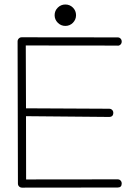

<svg xmlns="http://www.w3.org/2000/svg" viewBox="-20 -838 588 858"><path d="M224.1 -770Q224.1 -790 238.3 -804Q252.4 -817.9 272 -817.9Q292 -817.9 305.9 -804Q319.8 -790 319.8 -770Q319.8 -750.5 305.9 -736.3Q292 -722.2 272 -722.2Q252.4 -722.2 238.3 -736.3Q224.1 -750.5 224.1 -770ZM77.1 -671.4 505.4 -670.9H505.9Q513.7 -670.9 518.8 -665.5Q523.9 -660.2 523.9 -652.3Q523.9 -644.5 518.8 -639.2Q513.7 -633.8 505.9 -633.8L505.4 -634.3L95.2 -634.8L96.2 -354L467.8 -352.1Q475.6 -352.1 481 -346.9Q486.3 -341.8 486.3 -334Q486.3 -315.4 467.3 -315.4L96.2 -318.8L96.7 -36.1L505.4 -36.6H505.9Q513.7 -36.6 518.8 -31.2Q523.9 -25.9 523.9 -18.1Q523.9 0 505.9 0H505.4L78.6 0.5Q70.8 0.5 65.4 -4.6Q60.1 -9.8 60.1 -17.6L58.6 -652.8Q58.6 -660.6 64 -666Q69.3 -671.4 77.1 -671.4Z"/></svg>

Font: Manjari Thin
Style: Regular
Weight: 100
Designer: Santhosh Thottingal <santhosh.thottingal@gmail.com>
Version: Version 2.000